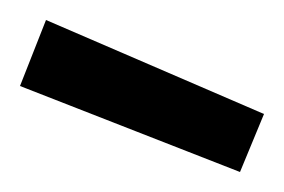

<svg xmlns="http://www.w3.org/2000/svg" viewBox="-21 -769 284 192"><path d="M25 -749 -1 -683 219 -597 243 -655Z"/></svg>

Font: TitilliumText22L
Style: 400 wt
Weight: 400
Designer: Campivisivi
Foundry: Campivisivi
Version: 1.000